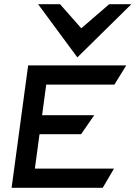

<svg xmlns="http://www.w3.org/2000/svg" viewBox="-20 -890 643 910"><path d="M346.6 -618 602.6 -870H497.6L365.2 -756L264.6 -870H160.6ZM199.1 -489H522.1L578.4 -580H113.4L35 0H467L520.3 -91H145.3L167.3 -254H364.3L426.5 -344H179.5Z"/></svg>

Font: Charger
Style: ExBdIt
Weight: 400
Designer: Jasper
Foundry: Cannot Into Space Fonts
Version: Version 0.99